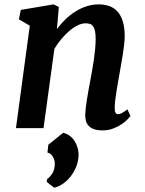

<svg xmlns="http://www.w3.org/2000/svg" viewBox="-20 -588 666 881"><path d="M269.5 21.5Q286.1 24.9 299.6 34.9Q313 44.9 322.3 59.3Q331.5 73.7 336.4 91.3Q341.3 108.9 340.3 127.9Q338.9 157.2 327.4 182.6Q315.9 208 299.6 227.1Q283.2 246.1 264.2 258.1Q245.1 270 228.5 273.4L194.3 246.6L195.8 233.9Q209.5 224.1 220 208Q230.5 191.9 231.4 165.5Q231.9 156.7 229.5 147.7Q227.1 138.7 222.7 131.1Q218.3 123.5 211.7 118.4Q205.1 113.3 197.8 112.3L201.7 76.2ZM116.7 -470.2 66.9 -499 75.2 -542.5 225.6 -567.9 250 -556.2 241.2 -454.6Q259.3 -479 280.8 -499.8Q302.2 -520.5 326.7 -535.6Q351.1 -550.8 377.7 -559.3Q404.3 -567.9 432.1 -567.9Q459 -567.9 481 -560.3Q502.9 -552.7 518.8 -535.4Q534.7 -518.1 543.5 -489.7Q552.2 -461.4 552.2 -420.4Q552.2 -405.8 549.8 -384.5Q547.4 -363.3 543.7 -339.4Q540 -315.4 535.6 -291.3Q531.2 -267.1 527.8 -246.6Q524.4 -228 521 -208.3Q517.6 -188.5 514.4 -168.9Q511.2 -149.4 509 -130.6Q506.8 -111.8 506.3 -95.7Q505.9 -78.1 510 -71Q514.2 -64 521 -64Q528.3 -64 537.8 -68.4Q547.4 -72.8 564.5 -86.4L578.6 -55.7Q575.2 -50.8 564.7 -39.8Q554.2 -28.8 537.8 -17.8Q521.5 -6.8 499.3 1.7Q477.1 10.3 450.7 10.3Q426.8 10.3 411.1 4.6Q395.5 -1 386.5 -11Q377.4 -21 374 -34.4Q370.6 -47.9 371.1 -64Q371.6 -77.6 373.8 -95.5Q376 -113.3 379.2 -133.3Q382.3 -153.3 386.2 -174.6Q390.1 -195.8 394 -216.3Q397.5 -236.8 402.1 -261.2Q406.7 -285.6 410.4 -311Q414.1 -336.4 416.5 -361.8Q418.9 -387.2 418.9 -409.2Q418.9 -432.6 415.8 -446.5Q412.6 -460.4 406.5 -468.3Q400.4 -476.1 391.6 -478.5Q382.8 -481 371.6 -481Q355.5 -481 336.7 -471.9Q317.9 -462.9 299.1 -447Q280.3 -431.2 262.2 -409.7Q244.1 -388.2 229.5 -363.8L179.7 0H53.2Z"/></svg>

Font: Brush Lettering One
Style: Bold Italic
Weight: 400
Italic angle: -7°
Designer: Eben Sorkin
Foundry: Eben Sorkin
Version: Version 1.001